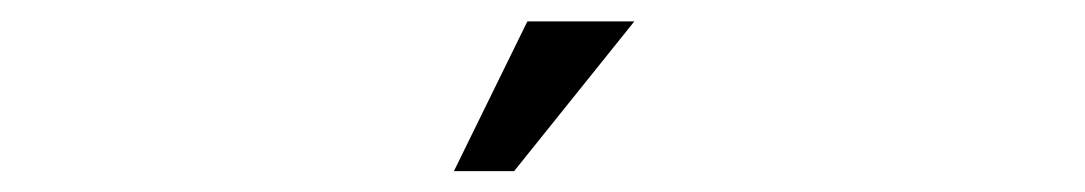

<svg xmlns="http://www.w3.org/2000/svg" viewBox="-20 -707 1040 184"><path d="M587.9 -686.5H485.4L415 -543H472.7Z"/></svg>

Font: GulimChe
Style: Regular
Weight: 400
Monospace: yes
Version: Version 2.21